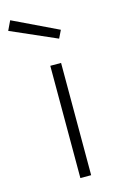

<svg xmlns="http://www.w3.org/2000/svg" viewBox="-175 -780 491 826"><g transform="rotate(-15 70.5 -367.0)"><path d="M0 0ZM76 -500H124V0H76ZM-60 -692 -40 -734 160 -638 143 -603Z"/></g></svg>

Font: Cairo Light
Style: Regular
Weight: 300
Designer: Mohamed Gaber, the designers of Titillium
Foundry: Kief Type Foundry
Version: Version 2.009; ttfautohint (v1.5.33-1714) -l 8 -r 50 -G 200 